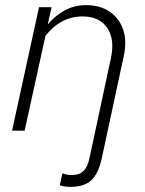

<svg xmlns="http://www.w3.org/2000/svg" viewBox="-20 -509 565 748"><path d="M254 219Q244 219 233 217.5Q222 216 213 213L223 166Q232 170 241.5 171.5Q251 173 260 173Q289 173 305.5 157Q322 141 329 105L412 -282Q428 -356 397.5 -400.5Q367 -445 302 -445Q216 -445 157 -369L76 0H27L132 -481H181L166 -414Q198 -451 235 -470Q272 -489 315 -489Q369 -489 406.5 -464Q444 -439 459.5 -394.5Q475 -350 462 -290L376 110Q363 168 335.5 193.5Q308 219 254 219Z"/></svg>

Font: Red Hat Text VF
Style: Italic
Weight: 300
Italic angle: -12°
Designer: Pentagram, MCKL
Foundry: Pentagram, MCKL
Version: Version 1.023